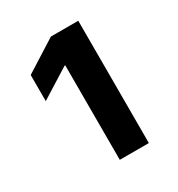

<svg xmlns="http://www.w3.org/2000/svg" viewBox="-115 -878 551 593"><g transform="rotate(-30 160.5 -582.0)"><path d="M143.5 -363.6V-700.6H141L36.2 -634.9V-728L149.5 -799.7H247.2V-363.6Z"/></g></svg>

Font: InterMG
Style: Bold
Weight: 700
Designer: Rasmus Andersson
Foundry: rsms
Version: Version 3.019;December 26, 2023;FontCreator 15.0.0.2955 64-b